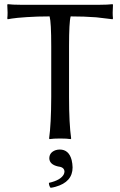

<svg xmlns="http://www.w3.org/2000/svg" viewBox="-20 -668 580 926"><path d="M268.1 53.2Q312.5 53.2 325.7 104.5Q329.6 121.1 330.1 139.2Q330.1 210 247.6 232.9Q235.8 236.3 224.1 237.8Q216.3 229 215.8 213.9Q274.9 200.7 288.6 170.9Q290.5 165.5 291 161.1Q291 139.6 265.1 135.7Q262.2 135.3 259.8 134.8Q219.2 125.5 217.8 96.2Q217.8 66.9 248.5 56.2Q258.3 53.2 268.1 53.2ZM227.1 -444.8Q227.1 -560.5 219.2 -588.9Q159.2 -588.9 108.6 -585.4Q58.1 -582 37.6 -578.6L17.1 -575.2L15.1 -579.1Q18.1 -603 15.1 -645L17.1 -647.9Q41.5 -645 77.1 -645H462.9Q499 -645 522.9 -647.9L524.9 -645Q522 -602.1 524.9 -579.1L522.9 -575.2Q522.9 -575.2 444.3 -584.5Q386.7 -588.9 320.8 -588.9Q313 -561.5 313 -444.8V-200.2Q313 -71.3 323.2 0L320.8 2.9Q302.7 0 270 0Q237.3 0 219.2 2.9L216.8 0Q226.6 -68.4 227.1 -200.2Z"/></svg>

Font: Linux Biolinum O
Style: Regular
Weight: 400
Designer: Philipp H. Poll
Foundry: Philipp H. Poll
Version: Version 1.0.4